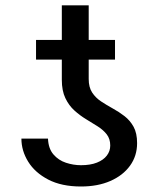

<svg xmlns="http://www.w3.org/2000/svg" viewBox="-20 -675 580 705"><path d="M384.8 -140.6Q384.8 -165 372.1 -181.4Q359.4 -197.8 339.1 -210.7Q318.8 -223.6 296.1 -237.3Q273.4 -251 253.2 -269.3Q232.9 -287.6 220 -314.7Q207 -341.8 207 -381.8V-655.3H305.7V-384.8Q305.7 -354.5 318.4 -335.2Q331.1 -315.9 351.3 -302.5Q371.6 -289.1 394.3 -276.6Q417 -264.2 437.3 -248.5Q457.5 -232.9 470.5 -209.5Q483.4 -186 483.4 -149.4Q483.4 -102.5 457.5 -66.7Q431.6 -30.8 385.3 -10.5Q338.9 9.8 277.3 9.8Q206.1 9.8 157.2 -15.6Q108.4 -41 83.5 -81.3Q58.6 -121.6 58.6 -166H156.2Q157.7 -129.4 176.3 -107.9Q194.8 -86.4 222.2 -77.4Q249.5 -68.4 277.3 -68.4Q312 -68.4 335.9 -77.9Q359.9 -87.4 372.3 -103.8Q384.8 -120.1 384.8 -140.6ZM402.3 -528.3V-456.1H112.3V-528.3Z"/></svg>

Font: Inter V
Style: 
Weight: 400
Designer: Rasmus Andersson
Foundry: rsms
Version: Version 4.000;git-a3f224843